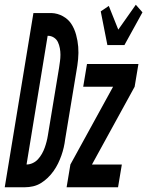

<svg xmlns="http://www.w3.org/2000/svg" viewBox="-65 -790 621 810"><path d="M388 -600 360 -742 394 -765 434 -665 508 -770 536 -738 460 -600ZM-45 0 76 -735H152Q178 -734 200.5 -721.5Q223 -709 236 -689Q249 -669 256 -643.5Q263 -618 265 -592.5Q267 -567 264.5 -540.5Q262 -514 257 -487L210 -203Q208 -186 204 -168.5Q200 -151 194 -134Q188 -117 180 -100.5Q172 -84 161 -68.5Q150 -53 136.5 -40Q123 -27 107.5 -17.5Q92 -8 74.5 -4Q57 0 40 0ZM47 -96Q60 -96 73 -102Q86 -108 95.5 -118.5Q105 -129 112 -141.5Q119 -154 123.5 -166.5Q128 -179 131.5 -192.5Q135 -206 137 -219L184 -503Q186 -517 188 -531Q190 -545 190 -559Q190 -573 187.5 -586.5Q185 -600 179.5 -612Q174 -624 162.5 -631.5Q151 -639 137 -639H136ZM216 0 232 -96 412 -424H286L302 -520H519L503 -424L323 -96H449L433 0Z"/></svg>

Font: Iosevka SS18
Style: Bold Italic
Weight: 700
Italic angle: -9°
Monospace: yes
Designer: Belleve Invis
Foundry: Belleve Invis
Version: Version 25.1.1; ttfautohint (v1.8.4)